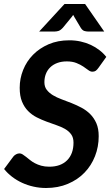

<svg xmlns="http://www.w3.org/2000/svg" viewBox="-22 -932 557 960"><path d="M0 0ZM470.5 -593 509.5 -647.5C499.8 -659.8 488.4 -671.1 475.2 -681.2C462.1 -691.4 447.7 -700.2 432 -707.5C416.3 -714.8 399.4 -720.5 381.2 -724.5C363.1 -728.5 344.2 -730.5 324.5 -730.5C286.2 -730.5 251.7 -723.9 221.2 -710.8C190.8 -697.6 164.8 -680.1 143.2 -658.2C121.8 -636.4 105.2 -611.2 93.8 -582.5C82.2 -553.8 76.5 -524 76.5 -493C76.5 -465.7 80.3 -442.7 88 -424C95.7 -405.3 105.8 -389.6 118.5 -376.8C131.2 -363.9 145.6 -353.4 161.8 -345.2C177.9 -337.1 194.3 -329.9 211 -323.8C227.7 -317.6 244.1 -311.8 260.2 -306.2C276.4 -300.8 290.8 -294.3 303.5 -287C316.2 -279.7 326.3 -270.7 334 -260C341.7 -249.3 345.5 -235.7 345.5 -219C345.5 -181.3 334.8 -151.8 313.5 -130.5C292.2 -109.2 262.5 -98.5 224.5 -98.5C209.5 -98.5 196.1 -100.2 184.2 -103.5C172.4 -106.8 161.9 -110.9 152.8 -115.8C143.6 -120.6 135.4 -125.9 128.2 -131.8C121.1 -137.6 114.4 -142.9 108.2 -147.8C102.1 -152.6 96.4 -156.7 91.2 -160C86.1 -163.3 80.8 -165 75.5 -165C69.8 -165 64.2 -163.5 58.5 -160.5C52.8 -157.5 48.2 -153.7 44.5 -149L-1.5 -87C9.8 -72.7 23.2 -59.7 38.5 -48C53.8 -36.3 70.5 -26.3 88.5 -18C106.5 -9.7 125.7 -3.2 146 1.2C166.3 5.8 187 8 208 8C248.3 8 284.8 1.1 317.5 -12.8C350.2 -26.6 377.8 -45.2 400.5 -68.8C423.2 -92.2 440.7 -119.7 453 -151C465.3 -182.3 471.5 -215.7 471.5 -251C471.5 -276.3 467.6 -297.9 459.8 -315.8C451.9 -333.6 441.7 -348.8 429 -361.5C416.3 -374.2 401.8 -384.8 385.5 -393.5C369.2 -402.2 352.6 -409.8 335.8 -416.5C318.9 -423.2 302.3 -429.5 286 -435.5C269.7 -441.5 255.2 -448.3 242.5 -456C229.8 -463.7 219.6 -472.6 211.8 -482.8C203.9 -492.9 200 -505.7 200 -521C200 -535.7 202.4 -549.3 207.2 -562C212.1 -574.7 219.2 -585.7 228.8 -595C238.2 -604.3 250 -611.7 264 -617C278 -622.3 294 -625 312 -625C330.7 -625 346.7 -622.3 360 -617C373.3 -611.7 384.8 -605.8 394.5 -599.2C404.2 -592.8 412.5 -586.8 419.5 -581.5C426.5 -576.2 433.3 -573.5 440 -573.5C446.7 -573.5 452.2 -575.1 456.8 -578.2C461.2 -581.4 465.8 -586.3 470.5 -593ZM499 -774.5 403.5 -912H300.5L174 -774.5H253C257.7 -774.5 263.3 -775.4 270 -777.2C276.7 -779.1 284.2 -784.5 292.5 -793.5L336 -846.5L344 -857.5C345 -855.8 345.9 -854.1 346.8 -852.2C347.6 -850.4 348.7 -848.5 350 -846.5L381.5 -793.5C387.2 -784.5 393.2 -779.1 399.8 -777.2C406.2 -775.4 411.8 -774.5 416.5 -774.5Z"/></svg>

Font: Lato
Style: Bold Italic
Weight: 700
Italic angle: -7°
Designer: Lukasz Dziedzic
Foundry: tyPoland Lukasz Dziedzic
Version: Version 2.007; 2014-02-27